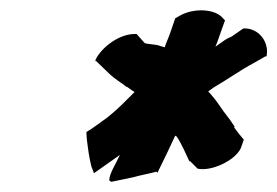

<svg xmlns="http://www.w3.org/2000/svg" viewBox="-20 -615 546 378"><path d="M166 -492 168 -496 194 -471C206 -459 218 -453 229 -444H230C235 -441 239 -437 245 -434C228 -417 213 -401 193 -385C184 -378 161 -362 161 -362L150 -355L151 -340C153 -325 155 -306 160 -287L165 -274L216 -310C207 -290 196 -275 195 -260L199 -257L242 -266C256 -270 273 -273 288 -277L290 -275C302 -299 313 -322 325 -348C325 -348 326 -347 328 -346C338 -331 345 -314 353 -297L354 -298L369 -283C395 -277 442 -298 454 -323L460 -340C453 -348 447 -356 441 -364L442 -367H441C431 -383 422 -392 413 -406C405 -418 399 -425 390 -435C393 -437 397 -440 401 -443C427 -458 455 -478 478 -490L506 -506L504 -502C511 -525 496 -556 465 -559H459L436 -543C431 -541 425 -538 421 -535L404 -523C407 -529 410 -539 413 -547L423 -575L419 -579C405 -597 362 -601 332 -583L325 -579L315 -550C312 -541 307 -531 303 -518C303 -519 305 -521 304 -522C300 -523 296 -524 291 -526C281 -528 272 -528 265 -530L249 -548H243C211 -547 174 -517 166 -492Z"/></svg>

Font: SolarCharger
Style: 952
Weight: 900
Designer: Mew Too
Foundry: Cannot Into Space Fonts/KineticPlasma Fonts
Version: Version 1.100